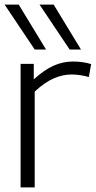

<svg xmlns="http://www.w3.org/2000/svg" viewBox="-22 -810 417 830"><path d="M124 -534V-467Q168 -507 208.5 -525.5Q249 -544 293 -544Q336 -544 372 -533L362 -477Q323 -488 287 -488Q249 -488 210 -471Q171 -454 128 -414V0H67V-534ZM128 -596 -2 -790H59L177 -596ZM279 -596 149 -790H210L328 -596Z"/></svg>

Font: Georama Light
Style: Regular
Weight: 300
Designer: Jean-Baptiste Levee
Foundry: Production Type
Version: Version 1.000